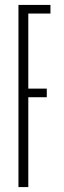

<svg xmlns="http://www.w3.org/2000/svg" viewBox="-20 -760 260 780"><path d="M55 -740H185V-705H95V-400H170V-365H95V0H55Z"/></svg>

Font: Exetegue Light
Style: Regular
Weight: 300
Designer: Fábio Duarte Martins
Foundry: Fábio Duarte Martins
Version: Version 0.001